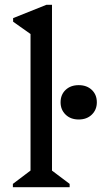

<svg xmlns="http://www.w3.org/2000/svg" viewBox="-20 -785 426 805"><path d="M34 0V-14L124 -82L108 -54V-675L151 -612L35 -694V-709L175 -765H198V-52L183 -81L272 -14V0ZM310 -284Q276 -284 255 -304.5Q234 -325 234 -356Q234 -388 255 -408Q276 -428 310 -428Q344 -428 365 -408Q386 -388 386 -356Q386 -325 365 -304.5Q344 -284 310 -284Z"/></svg>

Font: Platypi Light
Style: Regular
Weight: 300
Designer: David Sargent
Foundry: Bolt Cutter Type
Version: Version 1.200